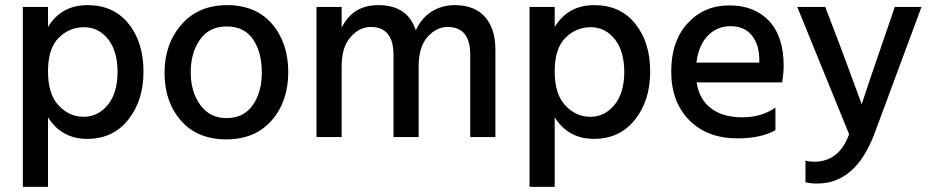

<svg xmlns="http://www.w3.org/2000/svg" viewBox="-20 -534 3623 748"><path d="M307 -428Q250 -428 208.5 -386.5Q167 -345 167 -256Q167 -167 208.5 -123Q250 -79 306 -79Q362 -79 400 -125.5Q438 -172 438 -253.5Q438 -335 401 -381.5Q364 -428 307 -428ZM167 194H69V-507H167V-429Q219 -514 321 -514Q423 -514 481 -441.5Q539 -369 539 -255.5Q539 -142 479.5 -67.5Q420 7 320 7Q220 7 167 -77Z M863.5 -431Q795 -431 759 -379.5Q723 -328 723 -252.5Q723 -177 760 -125.5Q797 -74 863 -74Q929 -74 964.5 -124Q1000 -174 1000 -252Q1000 -330 966 -380.5Q932 -431 863.5 -431ZM1040 -440.5Q1103 -367 1103 -253Q1103 -139 1038.5 -65Q974 9 861.5 9Q749 9 685 -64Q621 -137 621 -250Q621 -363 687 -438.5Q753 -514 865 -514Q977 -514 1040 -440.5Z M1910 0H1812V-320Q1812 -429 1724 -429Q1680 -429 1645.5 -390Q1611 -351 1611 -275V0H1513V-320Q1513 -429 1424 -429Q1381 -429 1346 -390Q1311 -351 1311 -275V0H1213V-507H1311V-426Q1354 -514 1454 -514Q1568 -514 1600 -416Q1621 -463 1661 -488.5Q1701 -514 1751 -514Q1829 -514 1869.5 -468Q1910 -422 1910 -341Z M2281 -428Q2224 -428 2182.5 -386.5Q2141 -345 2141 -256Q2141 -167 2182.5 -123Q2224 -79 2280 -79Q2336 -79 2374 -125.5Q2412 -172 2412 -253.5Q2412 -335 2375 -381.5Q2338 -428 2281 -428ZM2141 194H2043V-507H2141V-429Q2193 -514 2295 -514Q2397 -514 2455 -441.5Q2513 -369 2513 -255.5Q2513 -142 2453.5 -67.5Q2394 7 2294 7Q2194 7 2141 -77Z M2693 -290H2938V-308Q2936 -365 2907 -398.5Q2878 -432 2826 -432Q2774 -432 2738 -395.5Q2702 -359 2693 -290ZM2853 5Q2735 5 2665 -66Q2595 -137 2595 -255.5Q2595 -374 2659 -443.5Q2723 -513 2821 -513Q2919 -513 2976 -452.5Q3033 -392 3033 -278Q3033 -247 3027 -213H2694Q2704 -147 2750 -112Q2796 -77 2871.5 -77Q2947 -77 3001 -115V-27Q2945 5 2853 5Z M3164 181Q3137 181 3118 176V92Q3134 96 3152 96Q3249 96 3288 -11L3086 -507H3195L3258 -342L3337 -128Q3350 -170 3466 -507H3570L3387 -14Q3314 181 3164 181Z"/></svg>

Font: Hind Colombo Medium
Style: Regular
Weight: 500
Designer: Jyotish Sonowal, Aditi Pimprikar
Foundry: Indian Type Foundry
Version: Version 1.000;PS 1.0;hotconv 1.0.86;makeotf.lib2.5.63406; tt